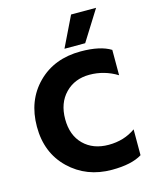

<svg xmlns="http://www.w3.org/2000/svg" viewBox="-131 -986 876 1083"><g transform="rotate(-15 306.5 -445.0)"><path d="M425 -721H304L390 -898H536ZM387 8Q239 8 139.5 -87.5Q40 -183 40 -336Q40 -489 136.5 -586Q233 -683 388 -683Q502 -683 563 -645V-497Q488 -543 401.5 -543Q315 -543 260 -486.5Q205 -430 205 -336Q205 -242 260 -187.5Q315 -133 405.5 -133Q496 -133 563 -181V-30Q502 8 387 8Z"/></g></svg>

Font: Hind Kochi
Style: Bold
Weight: 700
Designer: Dhruvi Tolia
Foundry: Indian Type Foundry
Version: Version 0.702;PS 1.0;hotconv 1.0.81;makeotf.lib2.5.63406